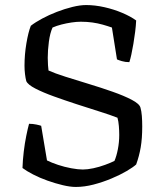

<svg xmlns="http://www.w3.org/2000/svg" viewBox="-20 -740 645 760"><path d="M280 0Q258 0 228.5 -7Q199 -14 168 -25Q137 -36 111 -49.5Q85 -63 69 -75Q70 -106 74 -139.5Q78 -173 84 -202.5Q90 -232 95 -250Q110 -250 124 -247Q138 -244 143 -242L166 -105Q184 -96 209.5 -87.5Q235 -79 262 -74Q289 -69 308 -69Q326 -69 349.5 -74Q373 -79 396 -87.5Q419 -96 433 -103Q441 -121 446.5 -149Q452 -177 452 -206Q452 -222 450.5 -241Q449 -260 445 -274Q417 -285 374 -298.5Q331 -312 283.5 -327.5Q236 -343 193 -358.5Q150 -374 120 -389.5Q90 -405 84 -419Q81 -430 79 -446.5Q77 -463 77 -480Q77 -524 84.5 -568.5Q92 -613 102 -638Q120 -652 147 -666.5Q174 -681 205 -693Q236 -705 266.5 -712.5Q297 -720 321 -720Q356 -720 393.5 -711.5Q431 -703 464 -689Q497 -675 519 -659Q518 -638 515 -614Q512 -590 508 -566.5Q504 -543 500 -524.5Q496 -506 492 -494Q476 -494 462.5 -498Q449 -502 443 -505L423 -631Q406 -637 386.5 -642.5Q367 -648 345.5 -651Q324 -654 300 -654Q283 -654 263 -651Q243 -648 223.5 -643Q204 -638 188 -631Q178 -609 173.5 -575Q169 -541 169 -511Q169 -496 170 -482Q171 -468 172 -461Q196 -450 238.5 -436.5Q281 -423 330.5 -408Q380 -393 425.5 -377Q471 -361 501.5 -345Q532 -329 536 -314Q540 -300 541.5 -281Q543 -262 543 -239Q543 -192 537 -157Q531 -122 519 -89Q507 -78 481.5 -63Q456 -48 421.5 -33.5Q387 -19 350.5 -9.5Q314 0 280 0Z"/></svg>

Font: Texturina 12pt Light
Style: Regular
Weight: 300
Designer: Guillermo Torres Carreño
Foundry: Omnibus-Type
Version: Version 1.002